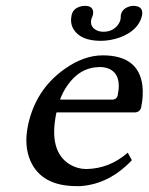

<svg xmlns="http://www.w3.org/2000/svg" viewBox="-20 -629 510 659"><path d="M467.8 -577.1Q456.5 -524.9 391.6 -500.5Q359.9 -489.3 326.7 -488.8Q255.4 -488.8 231.4 -530.3Q220.2 -550.8 225.6 -576.2Q230.5 -600.6 258.3 -607.4Q265.1 -608.9 271.5 -608.9Q298.8 -608.9 299.8 -586.9Q299.8 -582.5 299.3 -579.1Q297.9 -573.7 296.4 -570.8Q294.4 -566.9 293.5 -563Q287.6 -536.1 313 -524.4Q323.2 -520 334.5 -520Q370.6 -520 388.2 -548.8Q392.1 -555.7 393.6 -562Q394.5 -568.8 394.5 -570.8Q394 -573.7 395 -578.1Q399.4 -599.6 424.8 -606.9Q430.7 -608.9 436.5 -608.9Q468.8 -608.9 468.3 -584Q468.3 -580.1 467.8 -577.1ZM186 -287.1H367.2Q380.9 -288.6 383.8 -300.8Q400.4 -379.4 345.7 -396Q335 -398.9 323.7 -398.9Q254.4 -398.9 210.4 -334.5Q195.8 -313.5 186 -287.1ZM418.5 -105 432.6 -79.1Q355 2.9 256.3 9.8Q249 10.3 242.7 9.8Q123 9.8 84.5 -76.7Q61.5 -129.4 76.2 -199.2Q102.1 -321.8 201.7 -392.1Q267.6 -439 332.5 -439Q456.1 -439 468.8 -335Q472.7 -300.3 464.4 -259.8Q459.5 -243.7 442.9 -243.2H173.8Q145.5 -110.4 219.2 -64.9Q245.1 -49.3 275.4 -48.8Q355.5 -49.8 418.5 -105Z"/></svg>

Font: Linux Biolinum Capitals O
Style: Italic Samll Caps
Weight: 400
Italic angle: -12°
Designer: Philipp H. Poll
Foundry: Philipp H. Poll
Version: Version 0.6.2